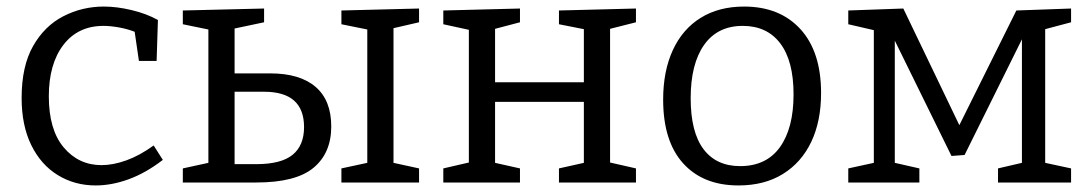

<svg xmlns="http://www.w3.org/2000/svg" viewBox="-20 -557 3325 586"><path d="M272 9Q208 9 156.5 -22.5Q105 -54 75.5 -114Q46 -174 46 -258Q46 -355 81 -416.5Q116 -478 173.5 -507.5Q231 -537 297 -537Q337 -537 382.5 -526Q428 -515 462 -496L458 -371H404L391 -460Q368 -469 342 -473.5Q316 -478 296 -478Q218 -478 173.5 -420Q129 -362 129 -263Q129 -161 174.5 -107Q220 -53 290 -53Q325 -53 365.5 -67.5Q406 -82 449 -113L477 -69Q425 -29 373 -10Q321 9 272 9Z M1259 -43V0H1022V-43L1101 -60V-467L1022 -483V-525L1259 -531V-489L1181 -471V-60ZM538 0V-43L616 -60V-467L538 -483V-525L786 -531V-489L696 -470V-333H805Q895 -333 943 -292Q991 -251 991 -171Q991 -90 937 -45Q883 0 762 0ZM786 -277H696V-56H762Q838 -56 873 -84.5Q908 -113 908 -169Q908 -277 786 -277Z M1333 0V-43L1411 -61V-466L1333 -483V-525L1567 -531V-489L1491 -469V-306H1762V-468L1686 -483V-525L1921 -531V-489L1842 -469V-61L1921 -43V0H1686V-43L1762 -60V-246H1491V-60L1567 -43V0Z M2251 -537Q2360 -537 2423 -468Q2486 -399 2486 -273Q2486 -187 2456 -124Q2426 -61 2369.5 -26Q2313 9 2234 9Q2126 9 2065 -58.5Q2004 -126 2004 -253Q2004 -340 2033.5 -404Q2063 -468 2118.5 -502.5Q2174 -537 2251 -537ZM2247 -478Q2170 -478 2129 -420Q2088 -362 2088 -257Q2088 -154 2127 -102Q2166 -50 2239 -50Q2319 -50 2360.5 -108Q2402 -166 2402 -269Q2402 -371 2361.5 -424.5Q2321 -478 2247 -478Z M2786 -43V0H2569V-43L2647 -60V-465L2569 -483V-525L2737 -531L2908 -175L3082 -525L3249 -531V-489L3170 -468V-60L3249 -43V0H3026V-43L3099 -60V-437L2924 -84L2884 -81L2711 -433V-60Z"/></svg>

Font: Bitter
Style: Regular
Weight: 400
Designer: Sol Matas, and Bitter project Authors
Foundry: Sol Matas
Version: Version 2.001